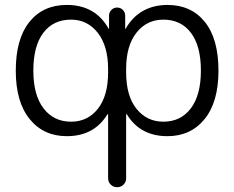

<svg xmlns="http://www.w3.org/2000/svg" viewBox="-20 -573 964 790"><path d="M499 160.2Q499 175.8 488.3 186.5Q477.5 197.3 461.9 197.3Q446.3 197.3 435.5 186.5Q424.8 175.8 424.8 160.2V-102.5Q424.8 -103.5 423.8 -103.5Q422.9 -103.5 421.9 -102.5Q367.2 -12.7 254.9 -12.7Q159.2 -12.7 102.1 -83Q44.9 -153.3 44.9 -282.2Q44.9 -413.1 101.1 -482.9Q157.2 -552.7 254.9 -552.7Q372.1 -552.7 426.8 -455.1Q426.8 -454.1 427.7 -454.1Q428.7 -454.1 428.7 -455.1V-508.8Q428.7 -522.5 438.5 -532.2Q448.2 -542 461.9 -542Q475.6 -542 485.4 -532.2Q495.1 -522.5 495.1 -508.8V-455.1Q495.1 -454.1 496.1 -454.1Q497.1 -454.1 497.1 -455.1Q552.7 -551.8 668.9 -552.7Q766.6 -552.7 822.8 -482.9Q878.9 -413.1 878.9 -282.2Q878.9 -153.3 821.8 -83Q764.6 -12.7 668.9 -12.7Q556.6 -12.7 502 -102.5Q501 -103.5 500 -103.5Q499 -103.5 499 -102.5ZM652.3 -492.2Q584 -492.2 541.5 -438.5Q499 -384.8 499 -289.1V-275.4Q499 -178.7 541.5 -125.5Q584 -72.3 652.3 -72.3Q723.6 -72.3 765.1 -127Q806.6 -181.6 806.6 -282.7Q806.6 -383.8 765.6 -438Q724.6 -492.2 652.3 -492.2ZM272.5 -72.3Q340.8 -72.3 382.8 -125.5Q424.8 -178.7 424.8 -275.4V-289.1Q424.8 -383.8 382.3 -438Q339.8 -492.2 272.5 -492.2Q199.2 -492.2 158.2 -438Q117.2 -383.8 117.2 -282.7Q117.2 -181.6 159.2 -127Q201.2 -72.3 272.5 -72.3Z"/></svg>

Font: Gen Jyuu Gothic Normal
Style: Regular
Weight: 300
Designer: [Source Han Sans]
Ryoko NISHIZUKA  (kana & ideographs); Paul D. Hunt (Latin, Greek & Cyrillic); Wenlong ZHANG  (bopomofo
Version: Version 1.002.20150607